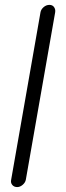

<svg xmlns="http://www.w3.org/2000/svg" viewBox="-20 -760 269 780"><path d="M85 -30.3Q83 -18.6 72.3 -9.3Q61.5 0 49.8 0Q37.1 0 29.8 -8.8Q22.5 -17.6 25.4 -30.3L144.5 -710Q146.5 -721.7 157.2 -731Q168 -740.2 180.7 -740.2Q193.4 -740.2 199.7 -731Q206.1 -721.7 204.1 -710Z"/></svg>

Font: Quicksand
Style: Italic
Weight: 400
Designer: Andrew Paglinawan
Foundry: Andrew Paglinawan
Version: Version 3.006